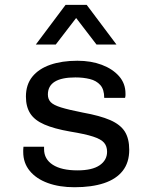

<svg xmlns="http://www.w3.org/2000/svg" viewBox="-20 -776 640 806"><path d="M292.5 10Q229.5 10 181 -7.6Q132.5 -25.2 105 -58.5Q77.5 -91.8 77.5 -138Q77.5 -140.8 77.5 -146.8Q77.5 -152.8 78.5 -160H165V-149.8Q165 -108 201.5 -84.4Q238 -60.8 305.5 -60.8Q366.8 -60.8 398.1 -82.1Q429.5 -103.5 429.5 -139Q429.5 -162 416.9 -176.9Q404.2 -191.8 370.8 -202.6Q337.2 -213.5 274.2 -223.8Q207.2 -235.5 166.2 -253.4Q125.2 -271.2 107 -299.6Q88.8 -328 88.8 -370.5Q88.8 -420.5 115.6 -453.9Q142.5 -487.2 191.1 -504.1Q239.8 -521 304.8 -521Q362 -521 407.4 -503.9Q452.8 -486.8 479.8 -456.1Q506.8 -425.5 506.8 -383Q506.8 -380.2 506.8 -376.1Q506.8 -372 505 -365.2H417.5Q417.5 -400.8 401 -419.1Q384.5 -437.5 357.1 -444.2Q329.8 -451 296.5 -451Q181 -451 181 -379.2Q181 -359.8 192.9 -347.2Q204.8 -334.8 236.4 -325Q268 -315.2 327.2 -303.5Q399.8 -290.5 442.5 -271.9Q485.2 -253.2 503.9 -223.8Q522.5 -194.2 522.5 -147.2Q522.5 -93.8 495.2 -59Q468 -24.2 416.6 -7.1Q365.2 10 292.5 10ZM130.5 -589.2 255.2 -755.5H344L468.8 -589.2H385L268.5 -741H330.8L214.2 -589.2Z"/></svg>

Font: Chivo Mono Medium
Style: Regular
Weight: 500
Monospace: yes
Designer: Hector Gatti
Foundry: Omnibus-Type
Version: Version 1.008